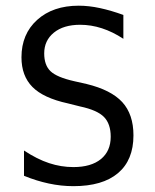

<svg xmlns="http://www.w3.org/2000/svg" viewBox="-20 -636 540 668"><path d="M409.2 -584V-501Q372.1 -525.4 334.5 -537.6Q296.9 -549.8 258.8 -549.8Q201.2 -549.8 167.5 -522.5Q133.8 -495.1 133.8 -450.2Q133.8 -409.2 155.8 -388.2Q177.7 -367.2 238.3 -353.5L281.2 -343.8Q366.2 -323.2 405.3 -280.8Q444.3 -238.3 444.3 -165Q444.3 -79.1 390.6 -33.7Q336.9 11.7 235.4 11.7Q192.4 11.7 149.4 2.4Q106.4 -6.8 63.5 -24.4V-112.3Q109.4 -82 150.9 -68.4Q192.4 -54.7 235.4 -54.7Q296.9 -54.7 331.1 -82.5Q365.2 -110.4 365.2 -160.2Q365.2 -205.1 341.8 -229Q318.4 -252.9 258.8 -265.6L215.8 -276.4Q130.9 -294.9 92.8 -333.5Q54.7 -372.1 54.7 -436.5Q54.7 -517.6 109.4 -566.9Q164.1 -616.2 253.9 -616.2Q289.1 -616.2 327.6 -607.9Q366.2 -599.6 409.2 -584Z"/></svg>

Font: BabelStone Flags
Style: Regular
Weight: 400
Designer: Andrew West
Foundry: BabelStone
Version: Version 4.12